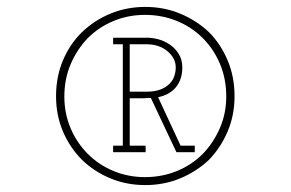

<svg xmlns="http://www.w3.org/2000/svg" viewBox="-20 -650 841 555"><path d="M234 -205Q202 -237 184 -279.5Q166 -322 166 -371Q166 -422 184.5 -465Q203 -508 234 -540Q266 -572 308.5 -589.5Q351 -607 399 -607Q448 -607 491 -589.5Q534 -572 566 -540Q598 -508 616 -465Q634 -422 634 -371Q634 -322 615.5 -279.5Q597 -237 566 -205Q534 -173 491 -155.5Q448 -138 399 -138Q351 -138 308.5 -155.5Q266 -173 234 -205ZM584 -188Q618 -223 638 -270Q658 -317 658 -372Q658 -428 638 -475.5Q618 -523 584 -557Q548 -591 501 -610.5Q454 -630 400 -630Q346 -630 299 -610.5Q252 -591 217 -557Q182 -523 162 -475.5Q142 -428 142 -372Q142 -317 162 -270Q182 -223 217 -188Q252 -154 299 -134.5Q346 -115 400 -115Q454 -115 501 -134.5Q548 -154 584 -188ZM401 -210V-229H355V-366H394Q400 -366 405 -366.5Q410 -367 416 -367L490 -210H543V-229H502L437 -369Q471 -376 489 -398.5Q507 -421 507 -455Q507 -477 497 -493.5Q487 -510 471 -521Q455 -532 437.5 -536.5Q420 -541 406 -541H307V-522H335V-229H307V-210ZM355 -522H404Q440 -522 464 -502Q488 -482 488 -455Q488 -443 484 -430.5Q480 -418 471 -409Q461 -398 444.5 -391.5Q428 -385 404 -385H355Z"/></svg>

Font: Josefin Slab Thin
Style: Regular
Weight: 400
Version: Version 2.000